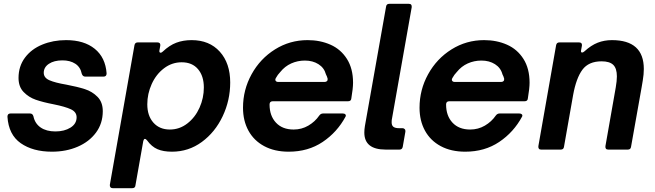

<svg xmlns="http://www.w3.org/2000/svg" viewBox="-20 -783 3428 1005"><path d="M19 -172Q19 -189 35 -189H137Q151 -189 155 -174Q163 -136 193 -115.5Q223 -95 270 -95Q317 -95 349 -115Q381 -135 381 -169Q381 -197 351 -211Q321 -225 261 -237Q204 -248 167 -261Q130 -274 103.5 -301.5Q77 -329 77 -375Q77 -436 110.5 -481Q144 -526 201 -549.5Q258 -573 326 -573Q420 -573 476 -527.5Q532 -482 538 -399Q538 -382 522 -382H426Q413 -382 408 -397Q401 -432 374 -449.5Q347 -467 307 -467Q263 -467 236 -449Q209 -431 209 -402Q209 -376 238.5 -363Q268 -350 327 -340Q385 -329 424 -316.5Q463 -304 490.5 -276Q518 -248 518 -201Q518 -137 482.5 -89Q447 -41 386.5 -15Q326 11 252 11Q152 11 88.5 -33.5Q25 -78 19 -172Z M689 187Q688 202 672 202H570Q562 202 558 197Q554 192 555 184L684 -547Q687 -561 701 -561H804Q821 -561 819 -544L815 -522L814 -516Q814 -507 821 -507Q826 -507 832 -513Q867 -546 903 -559.5Q939 -573 983 -573Q1076 -573 1130.5 -512.5Q1185 -452 1185 -351Q1185 -258 1145.5 -174.5Q1106 -91 1036.5 -40Q967 11 880 11Q835 11 804.5 -2Q774 -15 750 -48Q744 -56 738 -56Q733 -56 730 -45ZM1047 -325Q1047 -385 1016.5 -421Q986 -457 931 -457Q880 -457 838.5 -425.5Q797 -394 774 -343Q751 -292 751 -237Q751 -177 783 -141Q815 -105 869 -105Q920 -105 961 -137Q1002 -169 1024.5 -219.5Q1047 -270 1047 -325Z M1252 -219Q1252 -313 1297 -394.5Q1342 -476 1419.5 -524.5Q1497 -573 1590 -573Q1656 -573 1710 -549Q1764 -525 1796 -474.5Q1828 -424 1828 -350Q1828 -321 1819 -268Q1818 -253 1802 -253H1408Q1391 -253 1391 -236Q1391 -177 1424.5 -141Q1458 -105 1517 -105Q1559 -105 1594 -125.5Q1629 -146 1651 -178Q1659 -189 1671 -189H1774Q1783 -189 1787.5 -184.5Q1792 -180 1789 -173Q1745 -91 1669 -40Q1593 11 1491 11Q1417 11 1363 -18Q1309 -47 1280.5 -99Q1252 -151 1252 -219ZM1679 -354Q1687 -354 1691.5 -358.5Q1696 -363 1695 -371Q1692 -383 1686 -394Q1677 -428 1647 -447Q1617 -466 1576 -466Q1538 -466 1504.5 -451Q1471 -436 1447 -406Q1434 -393 1423 -373Q1421 -367 1421 -366Q1421 -361 1425 -357.5Q1429 -354 1436 -354Z M2088 -14Q2085 0 2071 0H1999Q1887 0 1887 -89Q1887 -105 1890 -123L2001 -749Q2003 -763 2018 -763H2120Q2137 -763 2135 -745L2032 -163Q2030 -156 2030 -143Q2030 -126 2039.5 -119Q2049 -112 2069 -112H2087Q2094 -112 2098.5 -107Q2103 -102 2102 -94Z M2176 -219Q2176 -313 2221 -394.5Q2266 -476 2343.5 -524.5Q2421 -573 2514 -573Q2580 -573 2634 -549Q2688 -525 2720 -474.5Q2752 -424 2752 -350Q2752 -321 2743 -268Q2742 -253 2726 -253H2332Q2315 -253 2315 -236Q2315 -177 2348.5 -141Q2382 -105 2441 -105Q2483 -105 2518 -125.5Q2553 -146 2575 -178Q2583 -189 2595 -189H2698Q2707 -189 2711.5 -184.5Q2716 -180 2713 -173Q2669 -91 2593 -40Q2517 11 2415 11Q2341 11 2287 -18Q2233 -47 2204.5 -99Q2176 -151 2176 -219ZM2603 -354Q2611 -354 2615.5 -358.5Q2620 -363 2619 -371Q2616 -383 2610 -394Q2601 -428 2571 -447Q2541 -466 2500 -466Q2462 -466 2428.5 -451Q2395 -436 2371 -406Q2358 -393 2347 -373Q2345 -367 2345 -366Q2345 -361 2349 -357.5Q2353 -354 2360 -354Z M2932 -14Q2930 0 2915 0H2812Q2804 0 2800.5 -5Q2797 -10 2798 -18L2891 -547Q2894 -561 2908 -561H3011Q3028 -561 3026 -544L3022 -522L3021 -516Q3021 -508 3027 -508Q3032 -508 3039 -514Q3074 -546 3108.5 -559.5Q3143 -573 3183 -573Q3350 -573 3350 -422Q3350 -394 3344.5 -361.5Q3339 -329 3338 -323L3283 -14Q3281 0 3266 0H3164Q3147 0 3149 -18L3203 -325Q3209 -360 3209 -383Q3209 -425 3190 -443.5Q3171 -462 3129 -462Q3061 -462 3028.5 -418Q2996 -374 2980 -286Z"/></svg>

Font: Open Sauce Two
Style: Bold Italic
Weight: 700
Italic angle: -10°
Designer: Alfredo Marco Pradil
Foundry: Creative Sauce Fz LLC
Version: Version 1.477